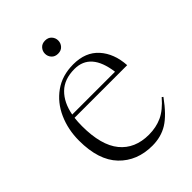

<svg xmlns="http://www.w3.org/2000/svg" viewBox="-206 -791 899 899"><g transform="rotate(-45 243.5 -342.0)"><path d="M273 -522Q353.5 -522 398.5 -472Q443.5 -422 448.5 -340.5H100Q97 -316 97 -288Q97 -161.5 147.5 -99.8Q198 -38 290.5 -38Q338.5 -38 377.8 -56Q417 -74 457 -120.5L463.5 -115.5Q412.5 -45 368 -17.5Q323.5 10 265.5 10Q164.5 10 101.8 -55.2Q39 -120.5 39 -250Q39 -323 66.5 -385Q94 -447 146.5 -484.5Q199 -522 273 -522ZM261.5 -502.5Q193.5 -502.5 154.5 -464.2Q115.5 -426 103 -359H386.5Q367.5 -502.5 261.5 -502.5ZM258 -607Q237.5 -607 225.8 -620Q214 -633 214 -650.5Q214 -668 225.8 -681Q237.5 -694 258 -694Q278.5 -694 290.2 -681Q302 -668 302 -650.5Q302 -633 290.2 -620Q278.5 -607 258 -607Z"/></g></svg>

Font: Newsreader 72pt Light
Style: Regular
Weight: 300
Designer: Hugues Gentile
Foundry: Production Type
Version: Version 1.003; ttfautohint (v1.8.3)